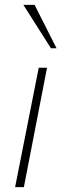

<svg xmlns="http://www.w3.org/2000/svg" viewBox="-20 -768 256 788"><path d="M42 0 139 -490H173L78 0ZM189 -570 76 -748H122L212 -570Z"/></svg>

Font: REM Medium Thin
Style: Italic
Weight: 250
Italic angle: -11°
Version: Version 1.005;gftools[0.9.28]